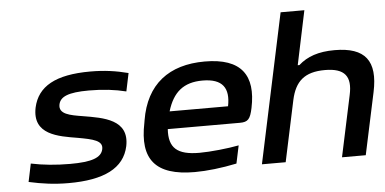

<svg xmlns="http://www.w3.org/2000/svg" viewBox="-50 -806 1827 910"><g transform="rotate(-5 864.0 -350.5)"><path d="M303 -201C375 -188 424 -178 414 -136C405 -98 361 -81 257 -81C190 -81 128 -87 71 -99L53 -13C116 1 174 9 242 9C410 9 507 -38 529 -142C554 -267 433 -285 338 -301C276 -311 221 -320 231 -367C239 -402 275 -420 376 -420C442 -420 500 -413 552 -400L570 -486C512 -501 457 -509 390 -509C223 -509 139 -460 117 -362C90 -233 213 -216 303 -201Z M1136 -270C1168 -423 1109 -509 934 -509C764 -509 654 -426 626 -256L624 -244C589 -74 654 9 842 9C900 9 970 1 1042 -14L1060 -99C1010 -89 924 -80 872 -80C766 -80 726 -116 732 -205H1075C1114 -205 1125 -218 1136 -270ZM748 -288C775 -378 826 -420 916 -420C1012 -420 1043 -373 1026 -288Z M1313 -710 1162 0H1275L1337 -291C1356 -378 1401 -419 1498 -419C1593 -419 1624 -378 1605 -291L1543 0H1656L1719 -295C1750 -441 1698 -509 1552 -509C1475 -509 1421 -490 1380 -453H1372L1426 -710Z"/></g></svg>

Font: LT Wave Medium
Style: Italic
Weight: 500
Designer: Daniel Lyons
Version: Version 2.5 (Glyphs App)